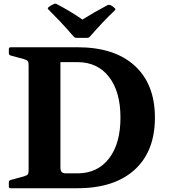

<svg xmlns="http://www.w3.org/2000/svg" viewBox="-20 -1000 904 1020"><path d="M589 -957Q597 -951 589 -944Q559 -916 526 -881Q493 -846 459 -807Q453 -799 443 -799H386Q376 -799 370 -807Q336 -847 302 -883Q268 -919 238 -949Q230 -955 238 -962Q244 -967 251 -971Q258 -975 265 -978Q273 -983 282 -978Q322 -957 355 -937Q388 -917 418 -896Q448 -915 481 -934Q514 -953 550 -972Q558 -976 567 -973Q579 -967 589 -957ZM37 0Q27 0 27 -10V-32Q27 -41 37 -44L107 -63Q124 -68 128 -74.5Q132 -81 132 -96V-653Q132 -668 128 -674.5Q124 -681 107 -686L37 -705Q27 -708 27 -717V-739Q27 -749 37 -749H391Q588 -749 695.5 -651Q803 -553 803 -375Q803 -196 695 -98Q587 0 391 0ZM391 -670H301V-110Q301 -93 308 -86Q315 -79 330 -79H391Q498 -79 559 -158Q620 -237 620 -375Q620 -513 559 -591.5Q498 -670 391 -670Z"/></svg>

Font: Hahmlet
Style: Bold
Weight: 700
Designer: Minjoo Ham & Mark Frömberg
Foundry: hypertype
Version: Version 1.002; ttfautohint (v1.8.3)